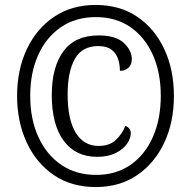

<svg xmlns="http://www.w3.org/2000/svg" viewBox="-20 -745 771 775"><path d="M366 10Q268 10 197 -38.5Q126 -87 87.5 -170.5Q49 -254 49 -358Q49 -463 88 -546Q127 -629 198 -677Q269 -725 366 -725Q464 -725 534.5 -677Q605 -629 643.5 -546Q682 -463 682 -358Q682 -252 643 -169Q604 -86 533.5 -38Q463 10 366 10ZM368 -39Q449 -39 507.5 -80Q566 -121 597.5 -193Q629 -265 629 -358Q629 -452 597 -523.5Q565 -595 506.5 -635.5Q448 -676 367 -676Q285 -676 225.5 -635Q166 -594 134 -522.5Q102 -451 102 -358Q102 -264 135 -192Q168 -120 227.5 -79.5Q287 -39 368 -39ZM372 -112Q285 -112 237 -177Q189 -242 189 -362Q189 -474 236 -538Q283 -602 378 -602Q448 -602 480 -571.5Q512 -541 512 -507Q512 -483 498 -471Q484 -459 464 -459Q464 -484 456.5 -507Q449 -530 430 -544.5Q411 -559 377 -559Q311 -559 282 -507Q253 -455 253 -364Q253 -263 285.5 -209.5Q318 -156 378 -156Q422 -156 447.5 -180Q473 -204 486 -237Q508 -228 508 -207Q508 -187 493 -165Q478 -143 447.5 -127.5Q417 -112 372 -112Z"/></svg>

Font: Noto Serif Myanmar Cond SemBd
Style: Regular
Weight: 600
Width: 3
Designer: Ben Mitchell and the Monotype Design Team
Foundry: Monotype Imaging Inc.
Version: Version 2.106; ttfautohint (v1.8.4.7-5d5b)